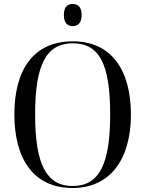

<svg xmlns="http://www.w3.org/2000/svg" viewBox="-20 -932 729 962"><path d="M344 -801C370 -801 389 -817 389 -857C389 -898 370 -912 344 -912C319 -912 300 -898 300 -857C300 -817 319 -801 344 -801ZM344 10C532 10 636 -134 636 -358C636 -586 534 -725 345 -725C148 -725 52 -583 52 -359C52 -137 147 10 344 10ZM344 0C213 0 156 -108 156 -358C156 -609 212 -715 345 -715C479 -715 532 -609 532 -358C532 -107 476 0 344 0Z"/></svg>

Font: Noto Serif Display SemiCondensed
Style: Regular
Weight: 400
Width: 4
Designer: Monotype Design Team
Foundry: Monotype Imaging Inc.
Version: Version 2.009